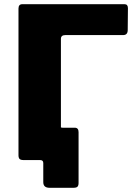

<svg xmlns="http://www.w3.org/2000/svg" viewBox="-20 -762 656 914"><path d="M216 132Q186 132 186 105V14Q186 0 171 0H109L263 -168Q263 -154 278 -154H336Q354 -154 354 -133V109Q354 121 349 126.5Q344 132 329 132ZM68 -721Q68 -742 86 -742H573Q589 -742 589 -723L588 -619Q588 -595 566 -595H291Q270 -595 270 -577V-26Q270 0 241 0H93Q78 0 73 -5.5Q68 -11 68 -23Z"/></svg>

Font: Libre Franklin ExtraBold
Style: Regular
Weight: 800
Designer: Pablo Impallari, Rodrigo Fuenzalida, Nhung Nguyen
Foundry: Impallari Type
Version: Version 3.000